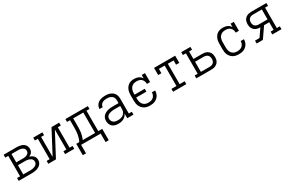

<svg xmlns="http://www.w3.org/2000/svg" viewBox="157 -1868 5086 3370"><g transform="rotate(-30 2700.0 -183.0)"><path d="M37 0V-58H98V-472H37V-530H300Q322 -530 344.5 -527.5Q367 -525 388 -518.5Q409 -512 428.5 -500.5Q448 -489 462 -472Q476 -455 483 -433Q490 -411 490 -389Q490 -371 485 -353Q480 -335 469 -320Q458 -305 443 -294.5Q428 -284 411 -277Q432 -270 452 -259Q472 -248 487.5 -232Q503 -216 510.5 -194.5Q518 -173 518 -150Q518 -125 509.5 -101.5Q501 -78 484 -60Q467 -42 444.5 -30Q422 -18 398.5 -11.5Q375 -5 350 -2.5Q325 0 300 0ZM163 -303H300Q314 -303 328.5 -304.5Q343 -306 356.5 -310Q370 -314 382.5 -320Q395 -326 405 -336.5Q415 -347 420 -360.5Q425 -374 425 -388Q425 -402 420 -415.5Q415 -429 405 -439Q395 -449 382.5 -455.5Q370 -462 356.5 -465.5Q343 -469 328.5 -470.5Q314 -472 300 -472H163ZM300 -58Q317 -58 333.5 -59.5Q350 -61 366.5 -64.5Q383 -68 398.5 -75Q414 -82 426.5 -92.5Q439 -103 446 -119Q453 -135 453 -151Q453 -168 446.5 -184Q440 -200 427 -211Q414 -222 398.5 -228.5Q383 -235 367 -239Q351 -243 334 -244Q317 -245 300 -245H163V-58Z M637 0V-58H698V-472H637V-530H823V-472H763V-67L1008 -530H1163V-472H1102V-58H1163V0H977V-58H1037V-463L792 0Z M1302 172H1237V-58H1298Q1314 -89 1324.5 -123Q1335 -157 1341 -191.5Q1347 -226 1348.5 -261Q1350 -296 1350 -331V-472H1289V-530H1744V-472H1683V-58H1763V172H1698V0H1302ZM1619 -58V-472H1414V-331Q1414 -296 1413 -261Q1412 -226 1407 -191.5Q1402 -157 1392.5 -123.5Q1383 -90 1369 -58Z M2056 8Q2025 8 1993 0Q1961 -8 1937 -28.5Q1913 -49 1901.5 -79.5Q1890 -110 1890 -142Q1890 -169 1898 -195Q1906 -221 1924 -240.5Q1942 -260 1965.5 -273Q1989 -286 2014.5 -293.5Q2040 -301 2067 -303.5Q2094 -306 2120 -306H2237V-362Q2237 -380 2233 -396.5Q2229 -413 2219.5 -427.5Q2210 -442 2196 -452.5Q2182 -463 2166 -469Q2150 -475 2133 -477.5Q2116 -480 2098 -480Q2075 -480 2051.5 -476Q2028 -472 2007.5 -460Q1987 -448 1974 -427.5Q1961 -407 1961 -383H1896Q1896 -407 1904 -430Q1912 -453 1926.5 -472Q1941 -491 1961.5 -504Q1982 -517 2004.5 -524.5Q2027 -532 2051 -535Q2075 -538 2098 -538Q2124 -538 2149.5 -534.5Q2175 -531 2198.5 -521.5Q2222 -512 2242.5 -496.5Q2263 -481 2276.5 -459.5Q2290 -438 2296 -413Q2302 -388 2302 -362V-58H2363V0H2237V-94Q2226 -69 2206.5 -48.5Q2187 -28 2163 -15.5Q2139 -3 2111.5 2.5Q2084 8 2056 8ZM2079 -50Q2099 -50 2119 -53Q2139 -56 2157.5 -63.5Q2176 -71 2191.5 -83.5Q2207 -96 2218 -113Q2229 -130 2233 -149.5Q2237 -169 2237 -189V-248H2120Q2102 -248 2084 -246.5Q2066 -245 2048.5 -241Q2031 -237 2014 -230.5Q1997 -224 1983 -212.5Q1969 -201 1962 -184Q1955 -167 1955 -149Q1955 -127 1965 -106Q1975 -85 1993.5 -72Q2012 -59 2034.5 -54.5Q2057 -50 2079 -50Z M2698 8Q2669 8 2640.5 2.5Q2612 -3 2587 -16.5Q2562 -30 2542.5 -51.5Q2523 -73 2511 -99Q2499 -125 2494.5 -153Q2490 -181 2490 -210V-320Q2490 -348 2494 -375Q2498 -402 2508.5 -427.5Q2519 -453 2536 -475Q2553 -497 2576.5 -511.5Q2600 -526 2627.5 -532Q2655 -538 2682 -538Q2705 -538 2727.5 -534Q2750 -530 2770.5 -520.5Q2791 -511 2808 -496Q2825 -481 2837 -462V-530H2902V-349H2837Q2837 -376 2828.5 -402Q2820 -428 2800.5 -446.5Q2781 -465 2754.5 -472.5Q2728 -480 2701 -480Q2680 -480 2660 -476Q2640 -472 2622 -461.5Q2604 -451 2590.5 -435Q2577 -419 2569 -400Q2561 -381 2558 -361Q2555 -341 2555 -320V-294H2761V-236H2555V-210Q2555 -190 2558 -169.5Q2561 -149 2568.5 -130.5Q2576 -112 2589 -96Q2602 -80 2619.5 -69.5Q2637 -59 2657 -54.5Q2677 -50 2698 -50Q2724 -50 2751 -57Q2778 -64 2798 -81.5Q2818 -99 2828.5 -125Q2839 -151 2839 -178L2904 -177Q2904 -151 2897.5 -125.5Q2891 -100 2877.5 -78Q2864 -56 2843.5 -38.5Q2823 -21 2799.5 -10.5Q2776 0 2750 4Q2724 8 2698 8Z M3166 0V-58H3268V-472H3151V-385H3086V-530H3514V-385H3449V-472H3332V-58H3434V0Z M3637 0V-58H3698V-472H3637V-530H3823V-472H3763V-320H3940Q3962 -320 3984 -317Q4006 -314 4026 -304.5Q4046 -295 4063 -280Q4080 -265 4090.5 -245.5Q4101 -226 4105.5 -204Q4110 -182 4110 -160Q4110 -138 4105.5 -116Q4101 -94 4090.5 -74.5Q4080 -55 4063 -40Q4046 -25 4026 -16Q4006 -7 3984 -3.5Q3962 0 3940 0ZM3763 -58H3940Q3961 -58 3981.5 -64Q4002 -70 4017 -84.5Q4032 -99 4038.5 -119Q4045 -139 4045 -160Q4045 -181 4038.5 -201.5Q4032 -222 4017 -236.5Q4002 -251 3981.5 -257Q3961 -263 3940 -263H3763Z M4498 8Q4469 8 4440.5 2.5Q4412 -3 4387 -16.5Q4362 -30 4342.5 -51.5Q4323 -73 4311 -99Q4299 -125 4294.5 -153Q4290 -181 4290 -210V-320Q4290 -348 4294 -375Q4298 -402 4308.5 -427.5Q4319 -453 4336 -475Q4353 -497 4376.5 -511.5Q4400 -526 4427.5 -532Q4455 -538 4482 -538Q4505 -538 4527.5 -534Q4550 -530 4570.5 -520.5Q4591 -511 4608 -496Q4625 -481 4637 -462V-530H4702V-349H4637Q4637 -376 4628.5 -402Q4620 -428 4600.5 -446.5Q4581 -465 4554.5 -472.5Q4528 -480 4501 -480Q4480 -480 4460 -476Q4440 -472 4422 -461.5Q4404 -451 4390.5 -435Q4377 -419 4369 -400Q4361 -381 4358 -361Q4355 -341 4355 -320V-210Q4355 -190 4358 -169.5Q4361 -149 4368.5 -130.5Q4376 -112 4389 -96Q4402 -80 4419.5 -69.5Q4437 -59 4457 -54.5Q4477 -50 4498 -50Q4524 -50 4551 -57Q4578 -64 4598 -81.5Q4618 -99 4628.5 -125Q4639 -151 4639 -178L4704 -177Q4704 -151 4697.5 -125.5Q4691 -100 4677.5 -78Q4664 -56 4643.5 -38.5Q4623 -21 4599.5 -10.5Q4576 0 4550 4Q4524 8 4498 8Z M4860 0V-58H4951L5058 -213Q5036 -213 5014.5 -216.5Q4993 -220 4973 -229Q4953 -238 4936.5 -253Q4920 -268 4909.5 -287Q4899 -306 4894.5 -328Q4890 -350 4890 -372Q4890 -393 4894.5 -415Q4899 -437 4909.5 -456Q4920 -475 4936.5 -490Q4953 -505 4973.5 -514Q4994 -523 5015.5 -526.5Q5037 -530 5059 -530H5363V-472H5302V-58H5363V0H5177V-58H5237V-213H5133L4986 0ZM5059 -271H5237V-472H5059Q5038 -472 5018 -466Q4998 -460 4983 -446Q4968 -432 4961.5 -412Q4955 -392 4955 -372Q4955 -351 4961.5 -331Q4968 -311 4983 -297Q4998 -283 5018 -277Q5038 -271 5059 -271Z"/></g></svg>

Font: Iosevka Curly Slab LtEx
Style: Regular
Weight: 300
Width: 7
Monospace: yes
Designer: Belleve Invis
Foundry: Belleve Invis
Version: Version 11.1.0; ttfautohint (v1.8.3)